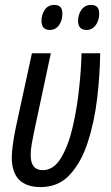

<svg xmlns="http://www.w3.org/2000/svg" viewBox="-20 -753 451 782"><path d="M146 9Q218 9 264.5 -41.5Q311 -92 337.5 -173.5Q364 -255 375.5 -350.5Q387 -446 388 -536H312Q311 -476 302.5 -395Q294 -314 276.5 -237.5Q259 -161 229 -110.5Q199 -60 154 -60Q105 -60 105 -121Q105 -143 109.5 -168.5Q114 -194 120 -222L187 -536H110L44 -232Q37 -197 32.5 -165.5Q28 -134 28 -112Q28 9 146 9ZM333 -631Q355 -631 369.5 -650Q384 -669 384 -698Q384 -733 351 -733Q326 -733 312 -713.5Q298 -694 298 -668Q298 -631 333 -631ZM183 -631Q206 -631 220 -650Q234 -669 234 -698Q234 -733 202 -733Q176 -733 162.5 -713.5Q149 -694 149 -668Q149 -631 183 -631Z"/></svg>

Font: Noto Sans UI Condensed
Style: Italic
Weight: 400
Width: 3
Italic angle: -12°
Designer: Monotype Design Team
Foundry: Monotype Imaging Inc.
Version: Version 1.901